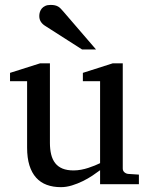

<svg xmlns="http://www.w3.org/2000/svg" viewBox="-20 -753 609 785"><path d="M389.2 0V-57.1Q376.5 -47.4 358.2 -35.2Q339.8 -22.9 318.6 -12.5Q297.4 -2 274.2 5.1Q251 12.2 229 12.2Q196.8 12.2 171.1 2.7Q145.5 -6.8 127.7 -26.6Q109.9 -46.4 100.3 -76.9Q90.8 -107.4 90.8 -149.9V-420.9H21V-455.1L144 -494.1H184.1V-168.9Q184.1 -142.6 189.2 -121.6Q194.3 -100.6 205.8 -85.9Q217.3 -71.3 235.8 -63.7Q254.4 -56.2 280.8 -56.2Q295.9 -56.2 311.5 -59.1Q327.1 -62 341.3 -66.7Q355.5 -71.3 367.9 -76.4Q380.4 -81.5 389.2 -85.9V-420.9H318.8V-455.1L440.9 -494.1H481.9V-64Q481.9 -54.7 488.5 -48.8Q495.1 -43 503.9 -42L547.9 -39.1V0ZM315.4 -550.8 163.6 -647.9Q152.8 -654.8 146.7 -664.6Q140.6 -674.3 140.6 -688Q140.6 -695.8 143.1 -703.9Q145.5 -711.9 150.9 -718.3Q156.2 -724.6 165 -728.8Q173.8 -732.9 186.5 -732.9Q197.3 -732.9 204.6 -731.2Q211.9 -729.5 217.8 -726.1Q223.6 -722.7 228.5 -717.5Q233.4 -712.4 238.8 -706.1L372.6 -550.8Z"/></svg>

Font: BabelStone Ogham Pictish
Style: Bold
Weight: 700
Designer: Andrew West
Foundry: BabelStone
Version: Version 1.02 March 14, 2022